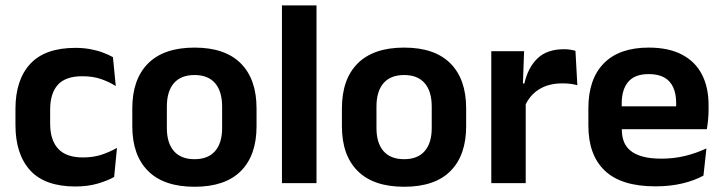

<svg xmlns="http://www.w3.org/2000/svg" viewBox="-20 -681 2690 714"><path d="M260.5 12.5Q147 12.5 92.2 -47.5Q37.5 -107.5 37.5 -216V-276Q37.5 -384 92.5 -443.5Q147.5 -503 260.5 -503Q290 -503 315.8 -498.2Q341.5 -493.5 362.8 -485.5Q384 -477.5 400 -468.5L410.5 -361Q386 -376.5 355.8 -387Q325.5 -397.5 286 -397.5Q224 -397.5 195.2 -365.8Q166.5 -334 166.5 -273.5V-220.5Q166.5 -160.5 196.2 -128Q226 -95.5 288 -95.5Q327.5 -95.5 358 -105.8Q388.5 -116 415 -131L404.5 -23Q380 -9 343 1.8Q306 12.5 260.5 12.5Z M703.5 13.5Q589.5 13.5 530.8 -45Q472 -103.5 472 -211.5V-278Q472 -386.5 530.8 -445.2Q589.5 -504 703.5 -504Q817 -504 875.5 -445.2Q934 -386.5 934 -278V-211.5Q934 -103.5 875.8 -45Q817.5 13.5 703.5 13.5ZM703.5 -89Q753.5 -89 779.8 -119Q806 -149 806 -205V-284.5Q806 -341.5 779.8 -371.8Q753.5 -402 703.5 -402Q653 -402 626.8 -371.8Q600.5 -341.5 600.5 -284.5V-205Q600.5 -149 626.8 -119Q653 -89 703.5 -89Z M1028.5 0V-661H1157V0Z M1483 13.5Q1369 13.5 1310.2 -45Q1251.5 -103.5 1251.5 -211.5V-278Q1251.5 -386.5 1310.2 -445.2Q1369 -504 1483 -504Q1596.5 -504 1655 -445.2Q1713.5 -386.5 1713.5 -278V-211.5Q1713.5 -103.5 1655.2 -45Q1597 13.5 1483 13.5ZM1483 -89Q1533 -89 1559.2 -119Q1585.5 -149 1585.5 -205V-284.5Q1585.5 -341.5 1559.2 -371.8Q1533 -402 1483 -402Q1432.5 -402 1406.2 -371.8Q1380 -341.5 1380 -284.5V-205Q1380 -149 1406.2 -119Q1432.5 -89 1483 -89Z M1931.5 -285 1899 -370.5H1930Q1943.5 -430 1979 -464Q2014.5 -498 2077.5 -498Q2090.5 -498 2101 -496.2Q2111.5 -494.5 2120 -492L2127 -364Q2116 -367.5 2101.5 -369.2Q2087 -371 2071 -371Q2020 -371 1984.2 -348.5Q1948.5 -326 1931.5 -285ZM1807 0V-490.5H1929L1923.5 -340L1935 -335.5V0Z M2417 12Q2291 12 2229.5 -46Q2168 -104 2168 -214V-278Q2168 -387 2225.5 -445.5Q2283 -504 2392.5 -504Q2466.5 -504 2516 -478Q2565.5 -452 2590.2 -404.2Q2615 -356.5 2615 -290V-272.5Q2615 -254.5 2613.2 -235.8Q2611.5 -217 2608.5 -200.5H2492.5Q2494 -228 2494.2 -252.8Q2494.5 -277.5 2494.5 -297.5Q2494.5 -332 2483.5 -356.2Q2472.5 -380.5 2450 -393Q2427.5 -405.5 2392.5 -405.5Q2341 -405.5 2316.5 -377Q2292 -348.5 2292 -296V-250.5L2292.5 -236V-197.5Q2292.5 -174.5 2299.8 -155Q2307 -135.5 2324 -121.2Q2341 -107 2369.2 -99Q2397.5 -91 2440 -91Q2486 -91 2527.8 -101.2Q2569.5 -111.5 2607 -129L2596 -28Q2562.5 -9.5 2517.2 1.2Q2472 12 2417 12ZM2236 -200.5V-285.5H2582.5V-200.5Z"/></svg>

Font: Anek Gujarati Medium SemiBold
Style: Regular
Weight: 600
Version: Version 1.003